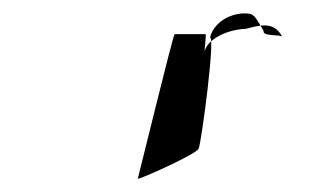

<svg xmlns="http://www.w3.org/2000/svg" viewBox="-20 -315 473 287"><path d="M186 -48C185 -45 275 -85 277 -93C281 -102 302 -259 294 -259C299 -280 322 -295 346 -295C361 -295 361 -290 374 -269C372 -260 399 -264 402 -260C391 -280 376 -280 348 -272C320 -271 291 -257 286 -239C285 -238 289 -264 287 -264H241C239 -264 187 -51 186 -48Z"/></svg>

Font: pokerface
Style: oblique
Weight: 400
Version: Version 1